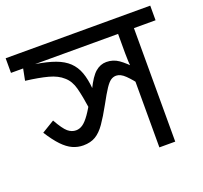

<svg xmlns="http://www.w3.org/2000/svg" viewBox="-121 -749 924 876"><g transform="rotate(-20 341.0 -311.0)"><path d="M692 -622V-551H587V0H510V-353L533 -290Q502 -331 479.5 -353Q457 -375 436 -375Q422 -375 410 -367Q398 -359 383 -336.5Q368 -314 343 -268Q316 -219 294 -187.5Q272 -156 247.5 -141.5Q223 -127 188 -127Q161 -127 136.5 -138Q112 -149 87.5 -174.5Q63 -200 35 -244L96 -281Q123 -233 141 -218Q159 -203 180 -203Q197 -203 212.5 -213.5Q228 -224 246.5 -250Q265 -276 289 -321L312 -354Q338 -408 362 -428.5Q386 -449 415 -449Q448 -449 474.5 -430.5Q501 -412 536 -374L516 -373Q512 -396 511 -416.5Q510 -437 510 -458V-551H-10V-622ZM271 -271Q261 -339 250.5 -379Q240 -419 214 -441Q189 -464 146 -475.5Q103 -487 38 -495L53 -571L107 -551Q164 -542 202 -528Q240 -514 263.5 -491.5Q287 -469 299 -436Q311 -403 315 -356Z"/></g></svg>

Font: lbangla15
Style: Book
Weight: 400
Designer: Jelle Bosma - Monotype Design Team
Foundry: Monotype Imaging Inc.
Version: Version 2.003